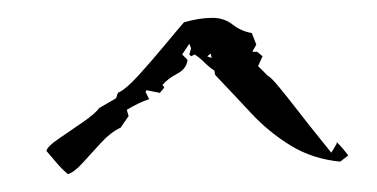

<svg xmlns="http://www.w3.org/2000/svg" viewBox="-20 -528 422 215"><path d="M56 -333Q49 -339 43.5 -345.5Q38 -352 32 -359Q33 -364 45.5 -372.5Q58 -381 72.5 -391Q87 -401 91 -407L110 -418L112 -424Q121 -428 135.5 -444Q150 -460 164.5 -477.5Q179 -495 186 -503Q203 -508 218 -508Q231 -508 240.5 -500.5Q250 -493 262 -491L267 -478L263 -471V-470H268L274 -465L269 -454L280 -443Q283 -442 292.5 -430.5Q302 -419 314 -403.5Q326 -388 336.5 -375Q347 -362 351 -357L357 -367V-369Q361 -365 364 -361.5Q367 -358 370 -354L361 -347Q330 -350 305.5 -365Q281 -380 261 -401.5Q241 -423 221 -444L220 -449Q214 -453 209 -458Q204 -463 198 -467L194 -465L192 -467L194 -474L192 -479L184 -467L190 -461Q189 -451 178.5 -445.5Q168 -440 162 -433L164 -430L159 -424L144 -427L143 -425L147 -417Q135 -413 122 -405L124 -398L115 -385Q104 -380 93 -368Q82 -356 72.5 -345.5Q63 -335 56 -333ZM217 -463 216 -468 212 -465Z"/></svg>

Font: The Nautigal
Style: Bold
Weight: 700
Designer: Robert E. Leuschke
Foundry: Robert E. Leuschke
Version: Version 1.100; ttfautohint (v1.8.3)